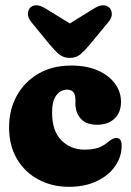

<svg xmlns="http://www.w3.org/2000/svg" viewBox="-20 -711 505 741"><path d="M447 -318.5Q447 -276.5 421.8 -253Q396.5 -229.5 355 -229.5Q312.5 -229.5 291.8 -252.8Q271 -276 271 -312.5V-327Q271 -365 239 -365Q214.5 -365 197.8 -343.5Q181 -322 181 -277Q181 -205 217.2 -169.2Q253.5 -133.5 305.5 -133.5Q335 -133.5 355.2 -139.5Q375.5 -145.5 394.5 -161Q408.5 -172.5 415.8 -175.5Q423 -178.5 429.5 -178.5Q449.5 -178.5 449.5 -148.5Q449.5 -106 424.5 -70Q399.5 -34 353.8 -12Q308 10 246 10Q181 10 128.5 -18Q76 -46 45.5 -97.5Q15 -149 15 -219.5Q15 -286.5 44.2 -340.5Q73.5 -394.5 127.5 -426.2Q181.5 -458 255 -458Q314.5 -458 357.5 -439Q400.5 -420 423.8 -388.2Q447 -356.5 447 -318.5ZM324 -536Q306 -514.5 289.8 -501Q273.5 -487.5 249.5 -487.5Q225 -487.5 208.8 -501Q192.5 -514.5 174.5 -536L101 -625.5Q87 -643 87.8 -658.2Q88.5 -673.5 96.5 -681.5Q118 -701.5 156 -678L249.5 -620.5L342.5 -678Q380.5 -701.5 402 -681.5Q410.5 -673.5 411.5 -658.2Q412.5 -643 398 -625.5Z"/></svg>

Font: Fraunces 144pt SuperSoft Black
Style: Regular
Weight: 900
Version: Version 1.000;[b76b70a41]